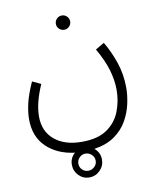

<svg xmlns="http://www.w3.org/2000/svg" viewBox="-92 -700 814 992"><g transform="rotate(-10 315.0 -204.5)"><path d="M301 -554Q285 -554 274 -565Q263 -576 263 -591Q263 -607 274 -618Q285 -629 301 -629Q316 -629 327 -618Q338 -607 338 -591Q338 -576 327 -565Q316 -554 301 -554ZM41 -130Q41 -165 51 -210.5Q61 -256 90 -320L135 -299Q94 -206 94 -135Q94 -57 147 -12.5Q200 32 291 32Q374 32 422.5 -1.5Q471 -35 492 -88.5Q513 -142 513 -201Q513 -252 497 -306.5Q481 -361 444 -425L490 -452Q520 -402 542 -338.5Q564 -275 564 -203Q564 -165 554.5 -120.5Q545 -76 521.5 -34Q498 8 455.5 38.5Q413 69 347 79Q376 103 376 140Q376 173 352.5 196.5Q329 220 297 220Q264 220 241 196.5Q218 173 218 140Q218 104 245 81Q154 70 97.5 16Q41 -38 41 -130ZM297 185Q315 185 329 172Q343 159 343 140Q343 121 329 108Q315 95 297 95Q278 95 265 108.5Q252 122 252 140Q252 159 265 172Q278 185 297 185Z"/></g></svg>

Font: Noto Sans Arabic UI SmCn Lt
Style: Regular
Weight: 300
Width: 4
Designer: Monotype Design Team, Nadine Chahine and Nizar Qandah
Foundry: Monotype Imaging Inc.
Version: Version 2.010; ttfautohint (v1.8.4.7-5d5b)